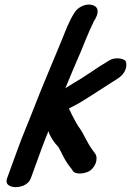

<svg xmlns="http://www.w3.org/2000/svg" viewBox="-20 -726 563 825"><path d="M261 -347.2C282.1 -399.7 303.7 -449.8 328.5 -507L347.5 -553.8C359.5 -582.9 371.6 -610.9 383.5 -635C385.5 -637.8 423.3 -692.3 375.4 -704.8C346.5 -712.4 314.3 -693.1 302.4 -675.2C277.1 -637 262.9 -596.7 247.2 -558.1C204 -452.2 163.8 -361 120.9 -249.8C96.3 -185.9 80.1 -151.5 57.8 -90L10.8 39C-1.3 72.3 31.4 78 47.6 78C63.8 78 100.7 72.3 112.8 39L159.8 -90C169.8 -117.6 178.5 -139.1 188.3 -162.7C189.5 -159.2 190.6 -154.2 192.5 -150.2C202.1 -128.9 214 -112.4 230.1 -95.4C246 -69.9 257.4 -35.2 285.1 -3.5L293.5 9C303.8 24.2 339.4 20.9 359.4 11.5C386.5 -1.1 405.7 -42.4 388.4 -66.6L379.5 -78.8C366.4 -96.7 358.2 -110.6 348 -130.2L338.6 -148.1C334.8 -155.8 331.3 -161.9 325.8 -169.9C311.8 -188 301.1 -210.2 288.2 -234.4C285.8 -240.1 281.5 -250.3 275.9 -259.7C293.4 -269.1 313.7 -278.5 331.4 -290C353.2 -304.2 370.2 -313.2 398 -332.1C425.4 -349.6 460.2 -371.8 487.4 -389.5C521.4 -411.3 527.9 -445.2 520 -462.6C514.5 -474.6 475.4 -481.6 451.6 -467.6C422.4 -450.4 391.9 -430.7 359.4 -408.5L330.3 -389.5C308.8 -377.3 280.9 -358.9 261 -347.2Z"/></svg>

Font: Take Off
Style: Hosehead
Weight: 400
Foundry: Cannot Into Space Fonts
Version: Version 0.89